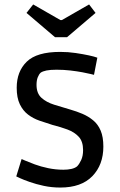

<svg xmlns="http://www.w3.org/2000/svg" viewBox="-20 -829 539 862"><path d="M251 13Q212 13 177 5.5Q142 -2 113.5 -12Q85 -22 69 -29.5Q53 -37 53 -37L77 -115Q77 -115 93 -108Q109 -101 136 -91Q163 -81 196.5 -74Q230 -67 265 -67Q284 -67 300 -70.5Q316 -74 326 -82Q336 -92 344.5 -110.5Q353 -129 353 -155Q353 -194 333.5 -215Q314 -236 283 -247.5Q252 -259 216 -268Q187 -277 158 -287Q129 -297 106 -314.5Q83 -332 69 -361Q55 -390 55 -435Q55 -508 100 -552Q145 -596 250 -596Q286 -596 319.5 -591Q353 -586 378.5 -580.5Q404 -575 417 -570L402 -493Q402 -493 388 -496.5Q374 -500 350 -504.5Q326 -509 296 -512.5Q266 -516 234 -516Q205 -516 188.5 -512.5Q172 -509 163 -503Q155 -496 149.5 -482Q144 -468 144 -448Q144 -410 166 -390Q188 -370 223 -359Q258 -348 296 -337Q324 -329 350 -318Q376 -307 398 -289Q420 -271 432 -242.5Q444 -214 444 -171Q444 -89 394.5 -38Q345 13 251 13ZM227 -662 99 -771 129 -809 251 -739H258L380 -809L409 -771L281 -662Z"/></svg>

Font: Ruda Medium
Style: Regular
Weight: 500
Version: Version 2.001